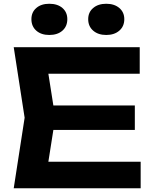

<svg xmlns="http://www.w3.org/2000/svg" viewBox="-20 -1001 820 1021"><path d="M697 -440V-310H160V-440ZM274 -375 224 -57 150 -141H728V0H53L111 -375L53 -750H723V-609H150L224 -693ZM242 -815Q199 -815 173 -838Q147 -861 147 -899Q147 -936 173 -958.5Q199 -981 242 -981Q286 -981 312 -958.5Q338 -936 338 -899Q338 -861 312 -838Q286 -815 242 -815ZM545 -815Q502 -815 475.5 -838Q449 -861 449 -899Q449 -936 475.5 -958.5Q502 -981 545 -981Q588 -981 614.5 -958.5Q641 -936 641 -899Q641 -861 614.5 -838Q588 -815 545 -815Z"/></svg>

Font: Unbounded Medium
Style: Regular
Weight: 500
Designer: Luke Prowse, Jean-Baptiste Morizot, Fátima Lázaro, Florian Runge
Foundry: NaN
Version: Version 1.700